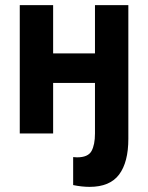

<svg xmlns="http://www.w3.org/2000/svg" viewBox="-20 -520 577 748"><path d="M350 -197H187V0H57V-500H187V-312H350V-500H480V21Q480 112 444 160Q408 208 329 208Q299 208 265 201V92Q269 92 272.5 92.5Q276 93 280 93Q323 93 336.5 68.5Q350 44 350 0Z"/></svg>

Font: PT Sans
Style: Bold
Weight: 700
Version: Version 2.003W OFL; ttfautohint (v1.6)